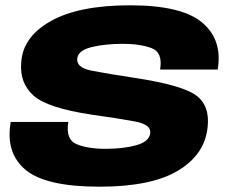

<svg xmlns="http://www.w3.org/2000/svg" viewBox="-20 -701 872 725"><path d="M355.5 4Q152.5 4 76.2 -60Q0 -124 20.5 -240.5H238Q227 -174 269.5 -156.5Q312 -139 379 -139Q445.5 -139 494 -152.5Q542.5 -166 547 -196.5Q553 -230.5 490.2 -242.2Q427.5 -254 326.5 -268Q159.5 -293 107 -339.8Q54.5 -386.5 60 -461.5Q64 -560 170.2 -620.5Q276.5 -681 471 -681Q666 -681 743.5 -615.8Q821 -550.5 802 -438.5H584.5Q595.5 -503.5 551.8 -519.5Q508 -535.5 445 -535.5Q376 -535.5 326.2 -523.2Q276.5 -511 272 -482Q266 -446 325.8 -434.2Q385.5 -422.5 491.5 -406.5Q667.5 -379.5 720.2 -341Q773 -302.5 764 -221.5Q754 -118 652.8 -57Q551.5 4 355.5 4Z"/></svg>

Font: Anybody ExtraExpanded ExtraBold
Style: Italic
Weight: 800
Width: 8
Italic angle: -10°
Designer: Tyler Finck
Foundry: Etcetera Type Company
Version: Version 1.010; ttfautohint (v1.8.3) -l 8 -r 50 -G 200 -x 14 